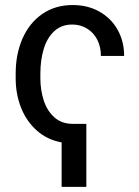

<svg xmlns="http://www.w3.org/2000/svg" viewBox="-20 -557 551 759"><path d="M321.3 181.6H223.6V5.9Q166.5 -4.4 125.5 -41Q84.5 -77.6 63.2 -131.3Q42 -185.1 42 -247.1V-266.6Q42 -342.8 68.8 -404.3Q95.7 -465.8 146.7 -501.5Q197.8 -537.1 267.6 -537.1Q326.2 -537.1 372.3 -511.5Q418.5 -485.8 444.6 -439.9Q470.7 -394 470.7 -335.9H378.9Q378.9 -372.1 364.3 -400.4Q349.6 -428.7 323.7 -444.3Q297.9 -460 265.6 -460Q222.7 -460 194.3 -433.6Q166 -407.2 152.8 -363.3Q139.6 -319.3 139.6 -266.6V-247.1Q139.6 -201.2 152.8 -160.2Q166 -119.1 194.8 -93.3Q223.6 -67.4 267.6 -67.4H321.3Z"/></svg>

Font: Pretendard
Style: Regular
Weight: 400
Designer: Base glyphs from Inter by Rasmus Andersson; Hangeul glyphs from Noto Sans CJK(Source Han Sans) by Jang Soo-young and Kan
Foundry: Kil Hyung-jin
Version: Version 1.309